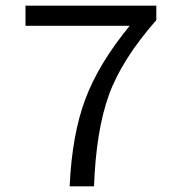

<svg xmlns="http://www.w3.org/2000/svg" viewBox="-20 -658 640 678"><path d="M226 0Q234 -181 281 -307Q328 -433 438 -567H70V-638H532V-587Q409 -447 364 -321Q319 -195 312 0Z"/></svg>

Font: TypoPRO Source Code Pro
Style: Regular
Weight: 400
Monospace: yes
Designer: Paul D. Hunt, Teo Tuominen
Foundry: Adobe Systems Incorporated
Version: Version 2.010;PS 1.0;hotconv 1.0.84;makeotf.lib2.5.63406